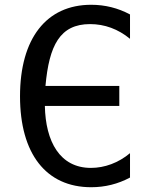

<svg xmlns="http://www.w3.org/2000/svg" viewBox="-20 -762 642 796"><path d="M357.9 14.2C415 14.2 468.8 1 519 -25.9V-127C471.2 -86.9 413.6 -65.9 356.9 -65.9C228 -65.9 168.9 -175.3 166 -322.8H474.6V-405.8H168.5C183.6 -573.2 228 -662.1 353.5 -662.1C413.6 -662.1 469.7 -641.6 519 -601.1V-702.1C468.8 -729 415 -742.2 357.9 -742.2C172.4 -742.2 63 -602.5 63 -362.8C63 -125 170.9 14.2 357.9 14.2Z"/></svg>

Font: Hack
Style: Regular
Weight: 400
Monospace: yes
Designer: Christopher Simpkins
Foundry: Christopher Simpkins
Version: Version 2.010